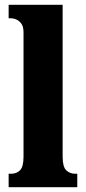

<svg xmlns="http://www.w3.org/2000/svg" viewBox="-20 -780 359 800"><path d="M16 0V-56H26Q49 -56 63.5 -70.5Q78 -85 78 -127V-645Q78 -671 67.5 -683.5Q57 -696 45 -700Q33 -704 26 -704H16V-760H241V-127Q241 -85 256 -70.5Q271 -56 294 -56H302V0Z"/></svg>

Font: Noto Serif Thai ExtraCondensed Black
Style: Regular
Weight: 900
Width: 2
Designer: Monotype Design Team
Foundry: Monotype Imaging Inc.
Version: Version 2.002; ttfautohint (v1.8.4.7-5d5b)